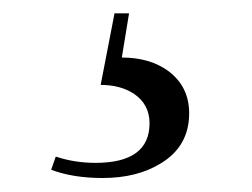

<svg xmlns="http://www.w3.org/2000/svg" viewBox="-20 -27 373 284"><path d="M149.4 -7.3H170.9L160.2 58.1Q201.7 58.1 229 78.1Q259.8 101.1 259.8 140.6Q259.8 189 218.3 214.4Q183.1 236.3 131.8 236.3Q87.9 236.3 55.7 224.1L62.5 204.6Q90.3 213.9 121.1 213.9Q201.2 213.9 201.2 155.3Q201.2 127.4 178.2 111.8Q158.2 98.6 128.9 98.6Z"/></svg>

Font: Atsinvsda
Style: Regular
Weight: 400
Designer: Al Webster
Foundry: Al Webster and Michael Everson
Version: Version 2.000